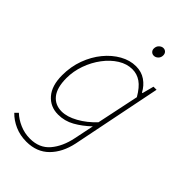

<svg xmlns="http://www.w3.org/2000/svg" viewBox="-271 -747 1061 1061"><g transform="rotate(45 259.0 -217.0)"><path d="M166 234Q117 234 76 216Q35 198 6 168L24 150Q50 175 88 191.5Q126 208 168 208Q242 208 284 158.5Q326 109 342 30L366 -86Q324 -46 279.5 -21Q235 4 184 4Q123 4 84.5 -40Q46 -84 46 -166Q46 -233 67.5 -291.5Q89 -350 125.5 -394.5Q162 -439 207.5 -464.5Q253 -490 300 -490Q343 -490 375 -468Q407 -446 426 -410H430L448 -478H472L366 48Q348 133 297.5 183.5Q247 234 166 234ZM186 -22Q228 -22 278.5 -50Q329 -78 372 -124L424 -372Q395 -422 364.5 -443Q334 -464 298 -464Q255 -464 215 -439Q175 -414 143 -371.5Q111 -329 92.5 -277Q74 -225 74 -172Q74 -97 104 -59.5Q134 -22 186 -22ZM328 -600Q316 -600 308 -608Q300 -616 300 -628Q300 -646 311.5 -657Q323 -668 336 -668Q348 -668 356 -660Q364 -652 364 -638Q364 -622 353 -611Q342 -600 328 -600Z"/></g></svg>

Font: Source Sans 3 ExtraLight
Style: Italic
Weight: 250
Italic angle: -11°
Designer: Paul D. Hunt
Foundry: Adobe
Version: Version 3.046;hotconv 1.0.118;makeotfexe 2.5.65603